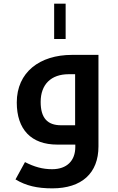

<svg xmlns="http://www.w3.org/2000/svg" viewBox="-20 -793 645 1053"><path d="M277 -773V-579H340V-773ZM267 240C428 240 520 157 520 10V-492H375C198 -492 72 -397 72 -231C72 -83 151 0 294 0H393V13C393 88 347 135 266 135C213 135 168 122 117 96L65 191C123 226 184 240 267 240ZM392 -106H315C240 -106 203 -146 203 -234C203 -330 260 -386 357 -386H392Z"/></svg>

Font: Noto Kufi Arabic SemiBold
Style: Regular
Weight: 600
Designer: Monotype Design Team, David Williams, Khaled Hosny
Foundry: Google LLC
Version: Version 2.109